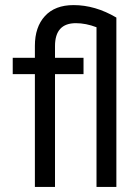

<svg xmlns="http://www.w3.org/2000/svg" viewBox="-20 -734 550 754"><path d="M308 -443H196V0H117V-443H30V-507H117V-554Q117 -628 156.5 -671Q196 -714 269 -714Q354 -714 437 -665V0H359V-627Q317 -643 278 -643Q196 -643 196 -553V-507H308Z"/></svg>

Font: Hind Guntur
Style: Regular
Weight: 400
Designer: Manushi Parikh, Hitesh Malaviya
Foundry: Indian Type Foundry
Version: Version 1.002;PS 1.0;hotconv 1.0.86;makeotf.lib2.5.63406; tt